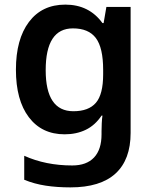

<svg xmlns="http://www.w3.org/2000/svg" viewBox="-20 -572 666 832"><path d="M263 -552Q366 -552 424 -472H429L441 -542H546V4Q546 120 480.5 180Q415 240 285 240Q227 240 178 232.5Q129 225 85 207V103Q178 145 293 145Q355 145 387.5 110.5Q420 76 420 10V-4Q420 -19 421 -39Q422 -59 424 -71H420Q392 -29 351.5 -9.5Q311 10 260 10Q161 10 105 -64Q49 -138 49 -270Q49 -402 105.5 -477Q162 -552 263 -552ZM296 -449Q178 -449 178 -268Q178 -90 298 -90Q364 -90 395.5 -126.5Q427 -163 427 -250V-269Q427 -365 395.5 -407Q364 -449 296 -449Z"/></svg>

Font: Noto Sans Ethiopic SemiBold
Style: Regular
Weight: 600
Designer: Monotype Design Team
Foundry: Monotype Imaging Inc.
Version: Version 2.102; ttfautohint (v1.8.4.7-5d5b)